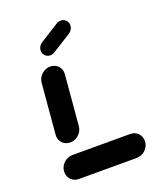

<svg xmlns="http://www.w3.org/2000/svg" viewBox="-131 -779 721 862"><g transform="rotate(-20 229.5 -348.0)"><path d="M433 -60.4Q433 -44.1 424.6 -30.2Q416.3 -16.3 402.2 -8.1Q388.1 0 372.2 0H96.3Q74.4 0 59.8 -14.6Q45.2 -29.3 45.2 -50.7Q45.2 -67 53.5 -80.9Q61.9 -94.8 75.9 -103Q90 -111.1 105.9 -111.1H381.9Q403.7 -111.1 418.3 -96.5Q433 -81.9 433 -60.4ZM116.7 -167.4Q101.5 -167.4 89.3 -174.8Q77 -182.2 70.7 -195Q64.4 -207.8 65.9 -223L86.7 -463Q88.1 -478.1 96.7 -490.9Q105.2 -503.7 118.5 -511.1Q131.9 -518.5 147 -518.5Q162.2 -518.5 174.4 -511.1Q186.7 -503.7 193 -490.9Q199.3 -478.1 197.8 -463L177 -223Q175.6 -207.8 167 -195Q158.5 -182.2 145.2 -174.8Q131.9 -167.4 116.7 -167.4ZM165.9 -565.6Q151.5 -565.6 141.7 -575.6Q131.9 -585.6 131.9 -600Q131.9 -610 137 -618.7Q142.2 -627.4 150.7 -633L241.1 -690Q250.7 -696.3 262.2 -696.3Q276.7 -696.3 286.5 -686.5Q296.3 -676.7 296.3 -662.6Q296.3 -652.2 291.3 -643.5Q286.3 -634.8 277.8 -628.9L187 -571.9Q177.4 -565.6 165.9 -565.6Z"/></g></svg>

Font: 26F Galaxy Sans Black
Style: Italic
Weight: 900
Italic angle: -5°
Designer: C₂₉H₂₅N₃O₅
Version: Version 1.200